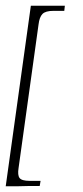

<svg xmlns="http://www.w3.org/2000/svg" viewBox="-23 -554 291 672"><path d="M42 34Q38 59 45.5 69Q53 79 81 79H119L116 97Q109 97 99 97Q89 97 78.5 97Q68 97 56.5 97.5Q45 98 34.5 98Q24 98 14 98Q4 98 -3 98L85 -534H204L202 -516H164Q136 -516 125.5 -505Q115 -494 112 -469Z"/></svg>

Font: Genos Thin ExtraLight
Style: Italic
Weight: 250
Italic angle: -8°
Version: Version 1.010